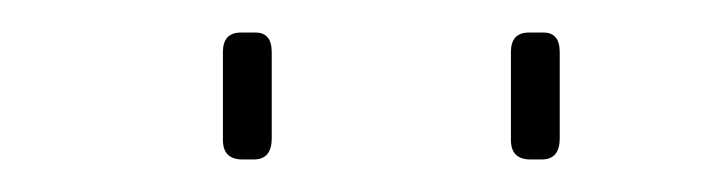

<svg xmlns="http://www.w3.org/2000/svg" viewBox="-20 -698 439 118"><path d="M137 -678Q147 -678 147 -666V-613Q147 -600 136 -600H129Q117 -600 117 -612V-666Q117 -678 128 -678ZM314 -678Q324 -678 324 -666V-613Q324 -600 313 -600H306Q294 -600 294 -612V-666Q294 -678 305 -678Z"/></svg>

Font: Taylor Sans Thin
Style: Regular
Weight: 100
Italic angle: -8°
Designer: Natanael Gama
Version: Version 1.001 September 8, 2015